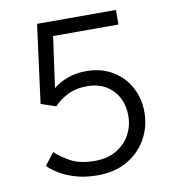

<svg xmlns="http://www.w3.org/2000/svg" viewBox="-80 -772 783 856"><g transform="rotate(-10 311.0 -344.0)"><path d="M293.5 12Q239 12 195.5 -0.8Q152 -13.5 121.2 -32.5Q90.5 -51.5 73.5 -69.5L116 -124.5Q143.5 -98.5 185 -76Q226.5 -53.5 293.5 -53.5Q349.5 -53.5 390 -77Q430.5 -100.5 452.2 -139.8Q474 -179 474 -225.5Q474 -298 430.2 -342.8Q386.5 -387.5 316 -387.5Q263.5 -387.5 225.8 -368Q188 -348.5 165.5 -323L98 -345.5L144.5 -700H501.5V-634H205.5L173.5 -404Q201 -427 239.8 -440.8Q278.5 -454.5 323 -454.5Q390 -454.5 440.5 -424.8Q491 -395 519.2 -344.2Q547.5 -293.5 547.5 -229.5Q547.5 -165 517.2 -110Q487 -55 430.2 -21.5Q373.5 12 293.5 12Z"/></g></svg>

Font: Overpass Light
Style: Regular
Weight: 300
Designer: Delve Withrington, Dave Bailey, Thomas Jockin
Foundry: Delve Fonts LLC
Version: Version 4.000; ttfautohint (v1.8.3)